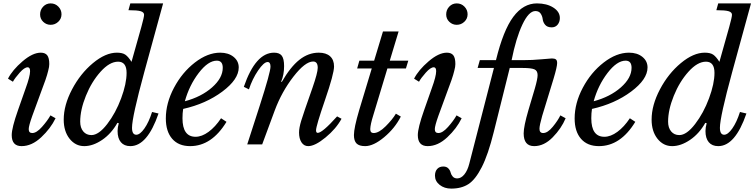

<svg xmlns="http://www.w3.org/2000/svg" viewBox="-20 -850 4442 1130"><path d="M131 -330Q157 -401 157 -431Q157 -454 143 -454Q124 -454 96 -422.5Q68 -391 56 -369L27 -387Q53 -438 112.5 -489Q172 -540 220 -540Q246 -540 258 -524.5Q270 -509 270 -473Q270 -465 268.5 -455.5Q267 -446 263.5 -433Q260 -420 257 -409Q254 -398 247.5 -379.5Q241 -361 236 -348Q231 -335 222 -310Q213 -285 207 -269L170 -168Q149 -109 149 -90Q149 -67 170 -67Q195 -67 227 -103Q259 -139 277 -171L307 -154Q278 -94 222.5 -42Q167 10 107 10Q49 10 49 -55Q49 -97 86 -202ZM278 -704Q253 -704 234.5 -721.5Q216 -739 216 -765Q216 -792 234 -811Q252 -830 278 -830Q305 -830 323.5 -811Q342 -792 342 -766Q342 -740 323 -722Q304 -704 278 -704Z M812 -692Q828 -750 828 -763Q828 -778 808 -784Q788 -790 736 -790L747 -830H940L829 -425Q757 -161 757 -98Q757 -57 782 -57Q804 -57 830 -94Q856 -131 875 -191L913 -182Q847 10 747 10Q711 10 691.5 -13Q672 -36 672 -79Q672 -99 679 -125L671 -127Q635 -63 581 -26.5Q527 10 476 10Q424 10 389.5 -33.5Q355 -77 355 -146Q355 -231 404 -324Q453 -417 527 -478.5Q601 -540 668 -540Q701 -540 718 -528Q735 -516 754 -486ZM452 -134Q452 -98 470 -76.5Q488 -55 518 -55Q561 -55 611 -120Q661 -185 693 -271.5Q725 -358 725 -421Q725 -487 675 -487Q625 -487 572 -428Q519 -369 485.5 -286Q452 -203 452 -134Z M1313 -133Q1226 10 1099 10Q1031 10 993.5 -33Q956 -76 956 -153Q956 -243 1004 -333.5Q1052 -424 1127 -482Q1202 -540 1276 -540Q1324 -540 1354.5 -515.5Q1385 -491 1385 -453Q1385 -383 1288.5 -311Q1192 -239 1058 -209Q1054 -184 1054 -154Q1054 -45 1131 -45Q1168 -45 1207.5 -74Q1247 -103 1281 -154ZM1256 -493Q1205 -493 1149.5 -420.5Q1094 -348 1068 -254Q1165 -280 1228 -335.5Q1291 -391 1291 -451Q1291 -493 1256 -493Z M1823 -488Q1776 -488 1707 -399Q1638 -310 1597 -200L1523 0H1435L1509 -229Q1572 -425 1572 -458Q1572 -485 1555 -485Q1533 -485 1499 -435Q1465 -385 1445 -324L1415 -339Q1484 -540 1593 -540Q1625 -540 1638.5 -522Q1652 -504 1652 -461Q1652 -410 1635 -370L1638 -367Q1689 -456 1742 -498Q1795 -540 1856 -540Q1899 -540 1922.5 -519Q1946 -498 1946 -459Q1946 -416 1893 -262Q1840 -108 1840 -83Q1840 -68 1850 -68Q1877 -68 1964 -165L1990 -151Q1958 -92 1896 -41Q1834 10 1794 10Q1769 10 1754.5 -12Q1740 -34 1740 -70Q1740 -97 1752.5 -138.5Q1765 -180 1819 -333Q1850 -422 1850 -451Q1850 -488 1823 -488Z M2369 -447H2260L2177 -172Q2160 -118 2159 -90Q2159 -67 2179 -67Q2210 -67 2250 -107Q2290 -147 2310 -181L2339 -164Q2304 -95 2241 -42.5Q2178 10 2129 10Q2094 10 2078.5 -5.5Q2063 -21 2063 -55Q2063 -97 2094 -202L2168 -447H2082L2095 -493H2182L2234 -665H2326L2274 -493H2383Z M2521 -330Q2547 -401 2547 -431Q2547 -454 2533 -454Q2514 -454 2486 -422.5Q2458 -391 2446 -369L2417 -387Q2443 -438 2502.5 -489Q2562 -540 2610 -540Q2636 -540 2648 -524.5Q2660 -509 2660 -473Q2660 -465 2658.5 -455.5Q2657 -446 2653.5 -433Q2650 -420 2647 -409Q2644 -398 2637.5 -379.5Q2631 -361 2626 -348Q2621 -335 2612 -310Q2603 -285 2597 -269L2560 -168Q2539 -109 2539 -90Q2539 -67 2560 -67Q2585 -67 2617 -103Q2649 -139 2667 -171L2697 -154Q2668 -94 2612.5 -42Q2557 10 2497 10Q2439 10 2439 -55Q2439 -97 2476 -202ZM2668 -704Q2643 -704 2624.5 -721.5Q2606 -739 2606 -765Q2606 -792 2624 -811Q2642 -830 2668 -830Q2695 -830 2713.5 -811Q2732 -792 2732 -766Q2732 -740 2713 -722Q2694 -704 2668 -704Z M3060 -496Q3113 -496 3166 -501Q3219 -506 3228 -506Q3244 -506 3251.5 -500.5Q3259 -495 3259 -479Q3259 -457 3238 -387L3171 -168Q3155 -112 3155 -92Q3155 -67 3177 -67Q3203 -67 3233 -103.5Q3263 -140 3278 -171L3309 -154Q3284 -94 3233 -42Q3182 10 3124 10Q3062 10 3062 -65Q3062 -106 3090 -202L3128 -330Q3144 -386 3144 -408Q3144 -434 3125 -442Q3106 -450 3057 -450H2980L2886 -73Q2853 60 2815.5 133.5Q2778 207 2737 233.5Q2696 260 2636 260Q2595 260 2567.5 238Q2540 216 2540 184Q2540 159 2553 144.5Q2566 130 2589 130Q2608 130 2618.5 141Q2629 152 2632 165Q2635 178 2644.5 189Q2654 200 2671 200Q2694 200 2713 176.5Q2732 153 2742 113L2887 -450H2791L2804 -496H2899Q2942 -672 3001 -751Q3060 -830 3140 -830Q3198 -830 3236.5 -805.5Q3275 -781 3275 -744Q3275 -721 3262 -705Q3249 -689 3227 -689Q3201 -689 3188.5 -704Q3176 -719 3174 -737Q3172 -755 3162 -770Q3152 -785 3131 -785Q3092 -785 3054.5 -705.5Q3017 -626 2991 -496Z M3719 -133Q3632 10 3505 10Q3437 10 3399.5 -33Q3362 -76 3362 -153Q3362 -243 3410 -333.5Q3458 -424 3533 -482Q3608 -540 3682 -540Q3730 -540 3760.5 -515.5Q3791 -491 3791 -453Q3791 -383 3694.5 -311Q3598 -239 3464 -209Q3460 -184 3460 -154Q3460 -45 3537 -45Q3574 -45 3613.5 -74Q3653 -103 3687 -154ZM3662 -493Q3611 -493 3555.5 -420.5Q3500 -348 3474 -254Q3571 -280 3634 -335.5Q3697 -391 3697 -451Q3697 -493 3662 -493Z M4272 -692Q4288 -750 4288 -763Q4288 -778 4268 -784Q4248 -790 4196 -790L4207 -830H4400L4289 -425Q4217 -161 4217 -98Q4217 -57 4242 -57Q4264 -57 4290 -94Q4316 -131 4335 -191L4373 -182Q4307 10 4207 10Q4171 10 4151.5 -13Q4132 -36 4132 -79Q4132 -99 4139 -125L4131 -127Q4095 -63 4041 -26.5Q3987 10 3936 10Q3884 10 3849.5 -33.5Q3815 -77 3815 -146Q3815 -231 3864 -324Q3913 -417 3987 -478.5Q4061 -540 4128 -540Q4161 -540 4178 -528Q4195 -516 4214 -486ZM3912 -134Q3912 -98 3930 -76.5Q3948 -55 3978 -55Q4021 -55 4071 -120Q4121 -185 4153 -271.5Q4185 -358 4185 -421Q4185 -487 4135 -487Q4085 -487 4032 -428Q3979 -369 3945.5 -286Q3912 -203 3912 -134Z"/></svg>

Font: Libre Baskerville
Style: Italic
Weight: 400
Italic angle: -15°
Designer: Pablo Impallari, Rodrigo Fuenzalida
Foundry: Pablo Impallari, Rodrigo Fuenzalida
Version: Version 1.051;Glyphs 3.2.3 (3260)